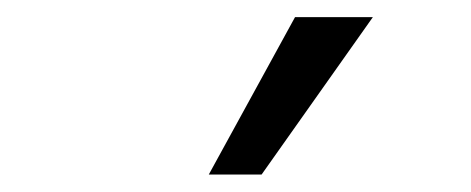

<svg xmlns="http://www.w3.org/2000/svg" viewBox="-20 -810 550 224"><path d="M223.6 -606.4 324.2 -790H415L285.2 -606.4Z"/></svg>

Font: Min Sans
Style: Regular
Weight: 400
Designer: Jinseong-Kim, NotoSansCJK, Nunito
Foundry: Jinseong-Kim
Version: Version 1.400;Glyphs 3.1.2 (3151)